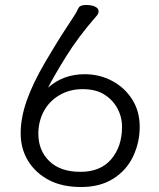

<svg xmlns="http://www.w3.org/2000/svg" viewBox="-20 -734 640 771"><path d="M173 -382Q234 -436 320 -436Q380 -436 430.5 -409Q481 -382 511 -334.5Q541 -287 541 -224.5Q541 -162 514.5 -106Q488 -50 435 -16.5Q382 17 305.5 17Q229 17 175.5 -11.5Q122 -40 92.5 -88.5Q63 -137 63 -199Q63 -261 87.5 -330.5Q112 -400 161.5 -484.5Q211 -569 248.5 -625.5Q286 -682 289 -689.5Q292 -697 296 -703Q302 -714 325.5 -714Q349 -714 362.5 -707Q376 -700 376 -689Q376 -678 366 -668Q295 -587 245 -506.5Q195 -426 173 -382ZM470 -224Q470 -265 451 -299.5Q432 -334 398 -355Q364 -376 311.5 -376Q259 -376 218 -351.5Q177 -327 155.5 -286.5Q134 -246 134 -197Q134 -130 178 -87Q222 -44 303 -44Q384 -44 427 -95Q470 -146 470 -224Z"/></svg>

Font: Moon Stars Kai T HW
Style: Regular
Weight: 400
Designer: GuiWonder
Version: Version 1.101